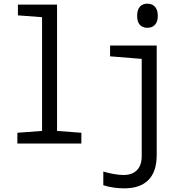

<svg xmlns="http://www.w3.org/2000/svg" viewBox="-20 -785 1040 1050"><path d="M75 -59 210 -69V-691L78 -701V-760H292V-69L425 -59V0H75ZM730 -698Q730 -732 745 -748.5Q760 -765 786 -765Q812 -765 827.5 -748Q843 -731 843 -698Q843 -666 827.5 -649.5Q812 -633 786 -633Q759 -633 744.5 -649.5Q730 -666 730 -698ZM545 228V153Q570 161 601 166.5Q632 172 655 172Q703 172 729 145.5Q755 119 755 68V-463L582 -477V-536H837V62Q837 154 791.5 199.5Q746 245 660 245Q599 245 545 228Z"/></svg>

Font: Noto Sans Mono UI Cond
Style: Regular
Weight: 400
Width: 3
Monospace: yes
Designer: Monotype Design team
Foundry: Monotype Imaging Inc.
Version: Version 1.000